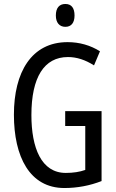

<svg xmlns="http://www.w3.org/2000/svg" viewBox="-20 -936 585 966"><path d="M309 -916C278 -916 261 -896 261 -858C261 -822 279 -801 309 -801C339 -801 355 -822 355 -858C355 -895 340 -916 309 -916ZM308 -377V-302H409V-81C381 -71 348 -66 311 -66C188 -66 138 -192 138 -357C138 -547 202 -649 322 -649C366 -649 409 -635 453 -607L483 -678C435 -708 380 -724 320 -724C138 -724 50 -572 50 -359C50 -148 129 10 304 10C369 10 432 -2 491 -25V-377Z"/></svg>

Font: Noto Sans Gurmukhi UI ExtraCondensed
Style: Regular
Weight: 400
Width: 2
Designer: Jelle Bosma - Monotype Design Team
Foundry: Monotype Imaging Inc.
Version: Version 2.004